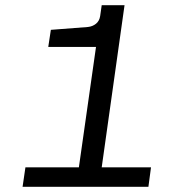

<svg xmlns="http://www.w3.org/2000/svg" viewBox="-20 -720 690 740"><path d="M67 0 78 -75H284L350 -539H166L176 -605L319 -616Q337 -618 350 -628.5Q363 -639 366 -658L372 -700H460L372 -75H562L552 0Z"/></svg>

Font: Host Grotesk
Style: Italic
Weight: 400
Italic angle: -8°
Designer: Doğukan Karapınar based on Poppins by Indian Type Foundry, Jonny Pinhorn
Foundry: Element Type
Version: Version 1.001; ttfautohint (v1.8.4.7-5d5b)